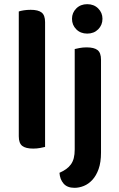

<svg xmlns="http://www.w3.org/2000/svg" viewBox="-20 -705 571 920"><path d="M196 -1Q188 1 172.5 4Q157 7 139 7Q103 7 86.5 -6Q70 -19 70 -52V-650Q78 -653 93.5 -655.5Q109 -658 127 -658Q163 -658 179.5 -645Q196 -632 196 -599ZM265 123Q283 115 296.5 105.5Q310 96 319.5 83Q329 70 333.5 52.5Q338 35 338 11V-470Q346 -472 361.5 -475Q377 -478 395 -478Q431 -478 447.5 -465Q464 -452 464 -419V26Q464 73 452.5 105Q441 137 422.5 157Q404 177 381.5 186Q359 195 337 195Q302 195 284.5 174.5Q267 154 265 123ZM325 -615Q325 -644 345.5 -664.5Q366 -685 398 -685Q430 -685 450.5 -664.5Q471 -644 471 -615Q471 -585 450.5 -564.5Q430 -544 398 -544Q366 -544 345.5 -564.5Q325 -585 325 -615Z"/></svg>

Font: Baloo Paaji 2 SemiBold
Style: Regular
Weight: 600
Designer: Shuchita Grover, Noopur Datye and Ek Type
Foundry: Ek Type
Version: Version 1.640;hotconv 1.0.111;makeotfexe 2.5.65597; ttfautoh